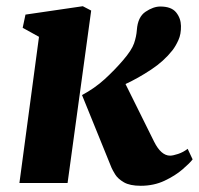

<svg xmlns="http://www.w3.org/2000/svg" viewBox="-20 -589 640 618"><path d="M42.5 0 105.5 -470.5 53 -499.5 62 -542 246.5 -569 273.5 -555 197.5 0ZM433 9Q398 9 378.8 -2.2Q359.5 -13.5 351 -27.2Q342.5 -41 339 -49L244 -283Q285 -305 317 -334.2Q349 -363.5 376 -395Q404 -427.5 411.5 -449.5Q419 -471.5 420.5 -492.5Q423.5 -534.5 448.5 -551.2Q473.5 -568 496 -568Q531.5 -568 546.8 -549.2Q562 -530.5 562.5 -505.5Q563 -479 554.2 -459.8Q545.5 -440.5 535 -427Q507.5 -392 466.2 -364.8Q425 -337.5 384 -318.5L476 -133Q498.5 -88 527.5 -88Q536.5 -88 553.2 -93.5Q570 -99 584 -110L600 -76Q591 -64 567.5 -43.8Q544 -23.5 509.5 -7.2Q475 9 433 9Z"/></svg>

Font: Merriweather Black
Style: Italic
Weight: 900
Italic angle: -7.8°
Designer: Eben Sorkin
Foundry: Eben Sorkin
Version: Version 2.200;gftools[0.9.31]